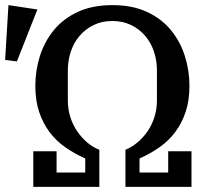

<svg xmlns="http://www.w3.org/2000/svg" viewBox="-35 -730 819 750"><path d="M-15 -496 -2 -710 111 -693 31 -490ZM95 -139H186V-56H298V-111Q255 -130 219 -155.5Q183 -181 157.5 -215.5Q132 -250 117.5 -294Q103 -338 103 -395Q103 -455 121 -511.5Q139 -568 175.5 -612.5Q212 -657 269 -683.5Q326 -710 404 -710Q482 -710 539 -683.5Q596 -657 632.5 -612.5Q669 -568 687 -511.5Q705 -455 705 -395Q705 -338 690.5 -294Q676 -250 650.5 -215.5Q625 -181 589 -155.5Q553 -130 510 -111V-56H622V-139H713V0H455V-145Q480 -155 502.5 -174Q525 -193 542 -218Q559 -243 568.5 -273.5Q578 -304 578 -338V-455Q578 -493 566.5 -528Q555 -563 532.5 -589.5Q510 -616 477.5 -632Q445 -648 404 -648Q363 -648 330.5 -632Q298 -616 275.5 -589.5Q253 -563 241.5 -528Q230 -493 230 -455V-338Q230 -304 239.5 -273.5Q249 -243 266 -218Q283 -193 305 -174Q327 -155 353 -145V0H95Z"/></svg>

Font: IBM Plex Serif Medm
Style: Regular
Weight: 500
Designer: Mike Abbink, Paul van der Laan, Pieter van Rosmalen
Foundry: Bold Monday
Version: Version 3.001